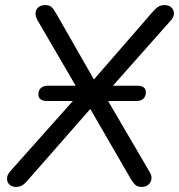

<svg xmlns="http://www.w3.org/2000/svg" viewBox="-20 -732 708 759"><path d="M42.6 6.9Q27.2 6.9 17.4 -2.3Q7.7 -11.5 7.7 -25.8Q7.7 -40.1 19.9 -54.3L307 -376.5V-345.3L128.1 -652.2Q119.4 -668.3 120.5 -681.6Q121.7 -695 132.1 -703.4Q142.6 -711.9 158.6 -711.9Q174.1 -711.9 182.6 -704.9Q191.1 -697.8 200.8 -680.9L359 -404.4H339.6L585 -686.8Q596.6 -700.3 607 -706.1Q617.5 -711.9 631.5 -711.9Q647 -711.9 657 -703Q666.9 -694 667.6 -680.2Q668.4 -666.3 655.7 -651.7L380.3 -341.2V-379L570.9 -53.3Q580.6 -38.2 578.7 -24.4Q576.8 -10.5 566.6 -1.8Q556.5 6.9 539.9 6.9Q524.4 6.9 515.9 -0.4Q507.4 -7.7 497.3 -24.1L326.4 -319.4H352.9L88.6 -18.2Q77.1 -4.7 67.1 1.1Q57.2 6.9 42.6 6.9ZM165.4 -332.8Q149.3 -332.8 140.5 -339.4Q131.7 -346 131.7 -358.6Q131.7 -375.7 142 -384.5Q152.2 -393.2 169.3 -393.2H521.9Q556.6 -393.2 556.6 -367.4Q556.6 -351.8 547.3 -342.3Q538 -332.8 519 -332.8Z"/></svg>

Font: Nunito ExtraLight
Style: Italic
Weight: 200
Italic angle: -9°
Designer: Vernon Adams
Foundry: Vernon Adams
Version: Version 3.602